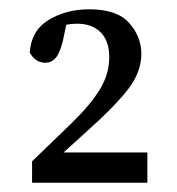

<svg xmlns="http://www.w3.org/2000/svg" viewBox="-20 -783 380 413"><path d="M49 -390V-436L134 -518Q175 -558 195 -591Q215 -624 215 -660Q215 -695 196.5 -713.5Q178 -732 146 -732Q134 -732 120 -729.5Q106 -727 89 -720L126 -746L115 -694Q108 -667 99 -657.5Q90 -648 78 -648Q56 -648 44 -670Q47 -717 84.5 -740Q122 -763 172 -763Q232 -763 258 -733.5Q284 -704 284 -667Q284 -628 255.5 -591Q227 -554 163 -497L78 -420L89 -455H297V-390Z"/></svg>

Font: Lisu Bosa Light
Style: Regular
Weight: 300
Designer: David Morse, Annie Olsen, Victor Gaultney, Frank Grießhammer (Latin)
Foundry: SIL International
Version: Version 2.000